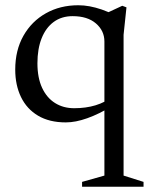

<svg xmlns="http://www.w3.org/2000/svg" viewBox="-20 -456 566 731"><path d="M122.5 -215Q122.5 -160 140.2 -121.8Q158 -83.5 189.5 -63.8Q221 -44 262.5 -44Q307 -44 344 -55.2Q381 -66.5 410 -89.5V-54Q383 -37.5 358.5 -25.5Q334 -13.5 312 -5.8Q290 2 269.8 6Q249.5 10 230.5 10Q168 10 125 -15.5Q82 -41 60 -86.5Q38 -132 38 -191Q38 -264.5 69.2 -319.8Q100.5 -375 154.8 -405.5Q209 -436 278 -436Q299.5 -436 321.2 -432Q343 -428 367.2 -419.8Q391.5 -411.5 419.5 -397.5H367L445.5 -434L461.5 -428L450.5 -323.5V212.5L526.5 236.5V255H292.5V236.5L377.5 212.5V-298Q377.5 -339 345.2 -366.8Q313 -394.5 256.5 -394.5Q214.5 -394.5 184.5 -372.5Q154.5 -350.5 138.5 -310.2Q122.5 -270 122.5 -215Z"/></svg>

Font: Newsreader Text
Style: Regular
Weight: 400
Designer: Hugues Gentile
Foundry: Production Type
Version: Version 1.001